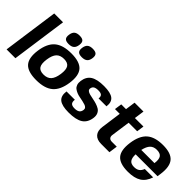

<svg xmlns="http://www.w3.org/2000/svg" viewBox="62 -1496 2275 2275"><g transform="rotate(45 1199.5 -359.0)"><path d="M60.1 0 158.2 -700.2H306.2L208 0Z M423.8 -448.2Q496.1 -509.8 637.2 -509.8Q778.3 -509.8 833 -448.2Q887.7 -386.7 868.7 -250Q849.6 -113.3 777.3 -51.8Q705.1 9.8 564 9.8Q422.9 9.8 368.2 -51.8Q313.5 -113.3 332.5 -250Q351.6 -386.7 423.8 -448.2ZM720.7 -250Q731.9 -330.1 708.5 -366Q685.1 -401.9 622.1 -401.9Q559.1 -401.9 525.6 -366Q492.2 -330.1 481 -250Q469.7 -169.9 493.2 -134Q516.6 -98.1 579.6 -98.1Q642.6 -98.1 676 -134.3Q709.5 -170.4 720.7 -250ZM558.1 -728Q603.5 -728 621.1 -708.7Q638.7 -689.5 632.3 -646Q626.5 -603 603 -583.5Q579.6 -564 534.7 -564Q488.8 -564 471.4 -583.3Q454.1 -602.5 460.4 -646Q466.8 -689.5 489.5 -708.7Q512.2 -728 558.1 -728ZM777.8 -728Q823.7 -728 841.8 -708.7Q859.9 -689.5 853.5 -646Q847.7 -603.5 824 -583.7Q800.3 -564 754.9 -564Q709.5 -564 691.7 -583.3Q673.8 -602.5 680.2 -646Q686.5 -689.5 709.5 -708.7Q732.4 -728 777.8 -728Z M1087.4 -372.1Q1084.5 -352.5 1099.6 -339.8Q1114.7 -327.1 1140.9 -320.6Q1167 -314 1199 -308.1Q1231 -302.2 1262.2 -292.5Q1293.5 -282.7 1318.1 -267.6Q1342.8 -252.4 1355.7 -223.4Q1368.7 -194.3 1362.8 -153.8Q1350.6 -67.4 1290 -28.8Q1229.5 9.8 1106.9 9.8Q994.6 9.8 948.7 -28.1Q902.8 -65.9 914.6 -149.9H1054.2Q1048.8 -109.9 1065.2 -92Q1081.5 -74.2 1123.5 -74.2Q1165.5 -74.2 1186.8 -89.4Q1208 -104.5 1212.9 -138.2Q1215.8 -157.2 1204.8 -170.4Q1193.8 -183.6 1173.6 -189.9Q1153.3 -196.3 1127.4 -202.4Q1101.6 -208.5 1074.2 -213.1Q1046.9 -217.8 1021.7 -228.3Q996.6 -238.8 977.5 -253.4Q958.5 -268.1 949.5 -294.2Q940.4 -320.3 945.3 -356Q956.5 -437 1013.4 -473.4Q1070.3 -509.8 1185.1 -509.8Q1295.4 -509.8 1340.1 -474.1Q1384.8 -438.5 1374 -359.9H1241.7Q1246.6 -394.5 1230.5 -410.2Q1214.4 -425.8 1173.3 -425.8Q1131.8 -425.8 1111.6 -413.1Q1091.3 -400.4 1087.4 -372.1Z M1663.6 -168Q1659.7 -140.6 1673.6 -124.3Q1687.5 -107.9 1716.3 -107.9H1798.3L1783.2 0H1645Q1571.8 0 1537.4 -40.3Q1502.9 -80.6 1512.7 -151.9L1548.3 -408.2H1468.3L1481.4 -500H1561.5L1579.1 -626H1728L1710.4 -500H1853.5L1840.3 -408.2H1697.3Z M2020.5 -202.1Q2018.1 -139.6 2039.8 -110.8Q2061.5 -82 2112.3 -82Q2154.8 -82 2179.9 -99.4Q2205.1 -116.7 2220.7 -155.8H2360.8Q2332.5 -68.8 2270.5 -29.5Q2208.5 9.8 2099.6 9.8Q1963.9 9.8 1911.4 -51.8Q1858.9 -113.3 1877.9 -250Q1897 -386.7 1967 -448.2Q2037.1 -509.8 2172.9 -509.8Q2308.6 -509.8 2360.8 -447.3Q2413.1 -384.8 2393.6 -246.1L2387.2 -202.1ZM2160.6 -418Q2108.4 -418 2077.4 -386.5Q2046.4 -355 2031.2 -286.1H2252Q2261.7 -355.5 2240.2 -386.7Q2218.8 -418 2160.6 -418Z"/></g></svg>

Font: Fivo Sans
Style: Italic
Weight: 700
Designer: Alexander Slobzheninov
Foundry: Alexander Slobzheninov
Version: 1.0